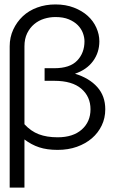

<svg xmlns="http://www.w3.org/2000/svg" viewBox="-20 -668 586 870"><path d="M241.2 11.2Q192.9 11.2 157.5 -0.5Q122.1 -12.2 90.8 -36.1V182.1H23.9V-458Q23.9 -499 40 -533.9Q56.2 -568.8 83.5 -594.5Q110.8 -620.1 148.9 -634Q187 -647.9 231 -647.9Q277.8 -647.9 314.9 -633.5Q352.1 -619.1 377.4 -596.2Q402.8 -573.2 416.5 -542.7Q430.2 -512.2 430.2 -481Q430.2 -430.2 401.6 -391.1Q373 -352.1 319.8 -334Q384.8 -314 420.9 -273.4Q457 -232.9 457 -172.9Q457 -132.8 440.9 -99.4Q424.8 -65.9 396.5 -41.5Q368.2 -17.1 328.6 -2.9Q289.1 11.2 241.2 11.2ZM241.2 -45.9Q311 -45.9 350.6 -81.1Q390.1 -116.2 390.1 -172.9Q390.1 -230 348.6 -265.9Q307.1 -301.8 226.1 -301.8H182.1V-358.9H226.1Q296.9 -358.9 329.8 -393.6Q362.8 -428.2 362.8 -481Q362.8 -499 355.5 -518.6Q348.1 -538.1 332.5 -554Q316.9 -569.8 292 -580.3Q267.1 -590.8 231 -590.8Q205.1 -590.8 179.9 -583Q154.8 -575.2 135 -558.6Q115.2 -542 103 -517.1Q90.8 -492.2 90.8 -458V-105Q120.1 -73.2 156 -59.6Q191.9 -45.9 241.2 -45.9Z"/></svg>

Font: Anonymous Pro
Style: Regular
Weight: 400
Monospace: yes
Designer: Mark Simonson
Version: Version 1.003